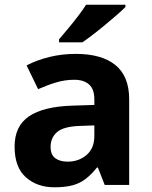

<svg xmlns="http://www.w3.org/2000/svg" viewBox="-20 -786 644 816"><path d="M302 -557Q412 -557 470.5 -509.5Q529 -462 529 -364V0H425L396 -74H392Q369 -45 344.5 -26Q320 -7 288.5 1.5Q257 10 211 10Q138 10 90 -32.5Q42 -75 42 -163Q42 -250 103 -291.5Q164 -333 286 -337L381 -340V-364Q381 -407 358.5 -427Q336 -447 296 -447Q256 -447 218 -435.5Q180 -424 142 -407L93 -508Q137 -531 190.5 -544Q244 -557 302 -557ZM323 -251Q251 -249 223 -225Q195 -201 195 -162Q195 -128 215 -113.5Q235 -99 267 -99Q315 -99 348 -127.5Q381 -156 381 -208V-253ZM513 -756Q499 -742 476 -722Q453 -702 426.5 -680Q400 -658 374.5 -638.5Q349 -619 330 -606H231V-619Q247 -638 268.5 -663.5Q290 -689 311 -716.5Q332 -744 346 -766H513Z"/></svg>

Font: Noto Sans Canadian Aboriginal
Style: Regular
Weight: 400
Designer: Monotype Design Team, Typotheque's Kevin King
Foundry: Monotype Imaging Inc.
Version: Version 2.002